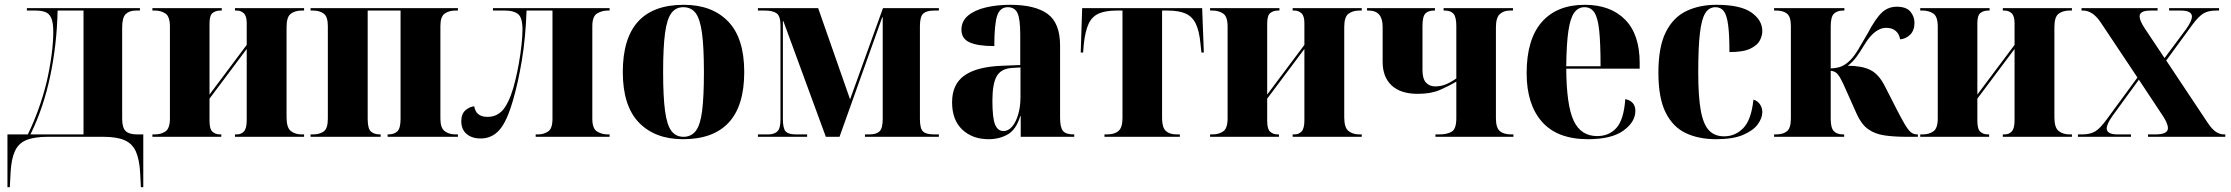

<svg xmlns="http://www.w3.org/2000/svg" viewBox="-20 -570 9297 800"><path d="M11 210V-10H96Q120 -59 140 -114.5Q160 -170 174 -227Q187 -283 194.5 -338Q202 -393 202 -437Q202 -476 193.5 -495Q185 -514 168.5 -520Q152 -526 128 -526H92V-536H563V-526H546Q519 -526 504 -511.5Q489 -497 489 -455V-76Q489 -38 503.5 -24Q518 -10 550 -10H577V210H567L564 151Q561 94 546 61Q531 28 498.5 14Q466 0 411 0H179Q123 0 90 13.5Q57 27 42 60Q27 93 24 150L21 210ZM107 -10H328V-526H220Q217 -384 189 -252Q161 -120 107 -10Z M615 0V-10H626Q651 -10 669.5 -22.5Q688 -35 688 -77V-459Q688 -501 669.5 -513.5Q651 -526 626 -526H615V-536H904V-526H898Q879 -526 866 -516Q853 -506 853 -473V-176L1008 -383V-474Q1008 -503 996 -514.5Q984 -526 966 -526H959V-536H1247V-526H1236Q1210 -526 1192 -513Q1174 -500 1174 -457V-81Q1174 -38 1192 -24Q1210 -10 1236 -10H1247V0H959V-10H967Q985 -10 996.5 -22.5Q1008 -35 1008 -69V-366L853 -159V-66Q853 -32 865.5 -21Q878 -10 896 -10H902V0Z M1274 0V-10H1285Q1311 -10 1328.5 -22Q1346 -34 1346 -75V-462Q1346 -501 1328.5 -513.5Q1311 -526 1285 -526H1274V-536H1888V-526H1877Q1851 -526 1833 -513.5Q1815 -501 1815 -462V-75Q1815 -37 1833 -23.5Q1851 -10 1877 -10H1888V0H1595V-10H1598Q1622 -10 1635.5 -22.5Q1649 -35 1649 -75V-526H1512V-75Q1512 -34 1525.5 -22Q1539 -10 1562 -10H1566V0Z M1983 7Q1946 7 1924 -12Q1902 -31 1902 -65Q1902 -96 1920 -111Q1938 -126 1956 -127Q1963 -83 2011 -83Q2058 -83 2084.5 -124Q2111 -165 2128 -239Q2135 -267 2142 -306.5Q2149 -346 2153 -383.5Q2157 -421 2157 -446Q2157 -497 2138.5 -511.5Q2120 -526 2085 -526H2034V-536H2520V-526H2512Q2488 -526 2468 -514Q2448 -502 2448 -461V-75Q2448 -34 2468 -22Q2488 -10 2511 -10H2520V0H2212V-10H2223Q2245 -10 2263.5 -22Q2282 -34 2282 -75V-526H2174Q2170 -412 2154.5 -319Q2139 -226 2118 -154Q2092 -63 2060.5 -28Q2029 7 1983 7Z M2826 10Q2709 10 2642 -59.5Q2575 -129 2575 -270Q2575 -550 2829 -550Q2947 -550 3014 -480.5Q3081 -411 3081 -270Q3081 -129 3016.5 -59.5Q2952 10 2826 10ZM2828 0Q2860 0 2879 -24.5Q2898 -49 2905.5 -108Q2913 -167 2913 -270Q2913 -373 2905 -432Q2897 -491 2878.5 -515.5Q2860 -540 2827 -540Q2796 -540 2777.5 -515.5Q2759 -491 2751 -432Q2743 -373 2743 -270Q2743 -167 2751 -108Q2759 -49 2777.5 -24.5Q2796 0 2828 0Z M3138 0V-10H3182Q3205 -10 3218.5 -22Q3232 -34 3232 -72V-464Q3232 -503 3216 -514.5Q3200 -526 3167 -526H3138V-536H3389L3522 -156L3659 -536H3892V-526H3872Q3841 -526 3827 -513.5Q3813 -501 3813 -461V-75Q3813 -34 3826 -22Q3839 -10 3872 -10H3892V0H3584V-10H3603Q3631 -10 3644.5 -22.5Q3658 -35 3658 -74V-498H3656L3478 0H3421L3244 -482H3242V-75Q3242 -35 3253.5 -22.5Q3265 -10 3295 -10H3343V0Z M4099 10Q4032 10 3989.5 -30Q3947 -70 3947 -144Q3947 -219 3998.5 -255.5Q4050 -292 4155 -296L4231 -299V-427Q4231 -491 4219.5 -515.5Q4208 -540 4179 -540Q4147 -540 4135 -505Q4123 -470 4123 -378Q4054 -378 4020 -393.5Q3986 -409 3986 -446Q3986 -482 4013.5 -505Q4041 -528 4087.5 -539Q4134 -550 4189 -550Q4293 -550 4345 -512Q4397 -474 4397 -380V-81Q4397 -39 4409 -24.5Q4421 -10 4453 -10H4456V0H4233V-86H4231Q4214 -30 4179 -10Q4144 10 4099 10ZM4161 -24Q4182 -24 4198 -43.5Q4214 -63 4223 -95Q4232 -127 4232 -165V-289L4197 -287Q4151 -284 4133 -252.5Q4115 -221 4115 -150Q4115 -79 4126 -51.5Q4137 -24 4161 -24Z M4582 0V-10H4593Q4624 -10 4640.5 -24.5Q4657 -39 4657 -77V-526H4633Q4586 -526 4558 -513.5Q4530 -501 4516 -471Q4502 -441 4496 -388L4493 -351H4483L4489 -536H4989L4996 -351H4986L4982 -388Q4977 -441 4962.5 -471Q4948 -501 4920 -513.5Q4892 -526 4846 -526H4822V-77Q4822 -39 4837.5 -24.5Q4853 -10 4882 -10H4896V0Z M5022 0V-10H5033Q5058 -10 5076.5 -22.5Q5095 -35 5095 -77V-459Q5095 -501 5076.5 -513.5Q5058 -526 5033 -526H5022V-536H5311V-526H5305Q5286 -526 5273 -516Q5260 -506 5260 -473V-176L5415 -383V-474Q5415 -503 5403 -514.5Q5391 -526 5373 -526H5366V-536H5654V-526H5643Q5617 -526 5599 -513Q5581 -500 5581 -457V-81Q5581 -38 5599 -24Q5617 -10 5643 -10H5654V0H5366V-10H5374Q5392 -10 5403.5 -22.5Q5415 -35 5415 -69V-366L5260 -159V-66Q5260 -32 5272.5 -21Q5285 -10 5303 -10H5309V0Z M5961 0V-10H5978Q6010 -10 6029 -21.5Q6048 -33 6048 -77V-230Q6016 -211 5979 -195Q5942 -179 5887 -179Q5816 -179 5778.5 -214Q5741 -249 5741 -312V-458Q5741 -526 5683 -526H5676V-536H5959V-526H5954Q5931 -526 5919 -513.5Q5907 -501 5907 -462V-278Q5907 -242 5921.5 -226Q5936 -210 5960 -210Q5983 -210 6003 -218Q6023 -226 6048 -243V-461Q6048 -500 6036 -513Q6024 -526 6001 -526H5995V-536H6284V-526H6271Q6245 -526 6229 -511Q6213 -496 6213 -456V-77Q6213 -38 6229 -24Q6245 -10 6276 -10H6286V0Z M6597 10Q6469 10 6405 -62.5Q6341 -135 6341 -265Q6341 -406 6404 -478Q6467 -550 6583 -550Q6690 -550 6751 -488.5Q6812 -427 6812 -308V-284H6506Q6507 -131 6537 -67Q6567 -3 6635 -3Q6685 -3 6715.5 -37.5Q6746 -72 6752 -157Q6794 -148 6794 -108Q6794 -62 6744.5 -26Q6695 10 6597 10ZM6649 -294Q6649 -388 6643.5 -441.5Q6638 -495 6623.5 -517.5Q6609 -540 6582 -540Q6556 -540 6539.5 -517.5Q6523 -495 6515 -441.5Q6507 -388 6506 -294Z M7130 10Q7058 10 7004 -15.5Q6950 -41 6920 -101.5Q6890 -162 6890 -267Q6890 -375 6921 -436.5Q6952 -498 7006.5 -524Q7061 -550 7131 -550Q7232 -550 7277.5 -518Q7323 -486 7323 -440Q7323 -422 7313 -402Q7303 -382 7273.5 -367.5Q7244 -353 7186 -353Q7186 -426 7180.5 -466.5Q7175 -507 7162.5 -523.5Q7150 -540 7128 -540Q7101 -540 7085.5 -515.5Q7070 -491 7063 -432Q7056 -373 7056 -268Q7056 -168 7066.5 -110Q7077 -52 7100.5 -27Q7124 -2 7164 -2Q7210 -2 7243.5 -36Q7277 -70 7286 -155Q7303 -150 7313 -135.5Q7323 -121 7323 -103Q7323 -78 7304 -52Q7285 -26 7243 -8Q7201 10 7130 10Z M7372 0V-10H7381Q7409 -10 7425.5 -23Q7442 -36 7442 -76V-461Q7442 -500 7426 -513Q7410 -526 7382 -526H7372V-536H7665V-526H7659Q7635 -526 7621.5 -513Q7608 -500 7608 -460V-285Q7635 -286 7653 -293.5Q7671 -301 7690 -320Q7706 -336 7722.5 -363.5Q7739 -391 7762 -431Q7796 -495 7822 -518.5Q7848 -542 7883 -542Q7923 -542 7940 -521.5Q7957 -501 7957 -475Q7957 -443 7939 -425.5Q7921 -408 7897 -406Q7894 -428 7879 -441Q7864 -454 7839 -454Q7791 -454 7748 -383Q7730 -353 7715 -332.5Q7700 -312 7679 -296Q7737 -296 7772 -279Q7807 -262 7832 -214L7880 -120Q7903 -75 7917 -51.5Q7931 -28 7942 -19Q7953 -10 7968 -10H7971V0H7925Q7871 0 7831 -6Q7791 -12 7763 -32.5Q7735 -53 7716 -96L7674 -190Q7658 -227 7648 -244.5Q7638 -262 7629 -268Q7620 -274 7608 -275V-75Q7608 -37 7621 -23.5Q7634 -10 7659 -10H7664V0Z M7981 0V-10H7992Q8017 -10 8035.5 -22.5Q8054 -35 8054 -77V-459Q8054 -501 8035.5 -513.5Q8017 -526 7992 -526H7981V-536H8270V-526H8264Q8245 -526 8232 -516Q8219 -506 8219 -473V-176L8374 -383V-474Q8374 -503 8362 -514.5Q8350 -526 8332 -526H8325V-536H8613V-526H8602Q8576 -526 8558 -513Q8540 -500 8540 -457V-81Q8540 -38 8558 -24Q8576 -10 8602 -10H8613V0H8325V-10H8333Q8351 -10 8362.5 -22.5Q8374 -35 8374 -69V-366L8219 -159V-66Q8219 -32 8231.5 -21Q8244 -10 8262 -10H8268V0Z M8638 0V-10H8656Q8689 -10 8710 -22.5Q8731 -35 8759 -74L8886 -247L8734 -475Q8716 -502 8697.5 -514Q8679 -526 8659 -526H8653V-536H8970V-526H8942Q8916 -526 8905.5 -519.5Q8895 -513 8895 -502Q8895 -484 8917 -451L8999 -328L9089 -449Q9113 -483 9113 -501Q9113 -526 9067 -526H9018V-536H9226V-526H9214Q9181 -526 9161 -514Q9141 -502 9115 -467L9006 -318L9177 -61Q9196 -32 9212.5 -21Q9229 -10 9246 -10H9252V0H8930V-10H8961Q9013 -10 9013 -36Q9013 -47 9006 -62.5Q8999 -78 8982 -102L8892 -238L8782 -87Q8758 -53 8758 -35Q8758 -10 8803 -10H8859V0Z"/></svg>

Font: Noto Serif Display SemiCondensed ExtraBold
Style: Regular
Weight: 800
Width: 4
Designer: Monotype Design Team
Foundry: Monotype Imaging Inc.
Version: Version 2.009